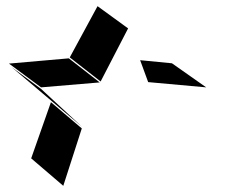

<svg xmlns="http://www.w3.org/2000/svg" viewBox="-20 -843 747 622"><path d="M395 -751 296 -823 206 -657 306 -579ZM113 -560 9 -637 203 -654 303 -576ZM648 -560 537 -638 434 -648 460 -577ZM113 -555 17 -626 246 -432ZM145 -512 81 -330 185 -241 245 -427Z"/></svg>

Font: FFF_HK Layer Middle
Style: Regular
Weight: 400
Italic angle: -5°
Designer: bBox Type GmbH
Foundry: bBox Type GmbH
Version: Version 0.002